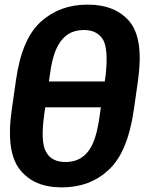

<svg xmlns="http://www.w3.org/2000/svg" viewBox="-20 -797 646 832"><path d="M248 15C329 15 396 -10 451 -61C506 -112 542 -197 560 -322L578 -448C595 -569 583 -652 542 -703C501 -752 440 -777 360 -777C278 -777 212 -752 157 -703C101 -652 66 -569 49 -448L31 -322C13 -197 26 -112 67 -61C108 -10 167 15 248 15ZM264 -95C223 -95 194 -110 179 -140C163 -169 161 -221 171 -296L176 -332H417L412 -296C399 -206 377 -95 264 -95ZM192 -444 196 -472C208 -561 234 -667 343 -667C382 -667 409 -653 426 -626C442 -599 446 -548 438 -472L434 -444Z"/></svg>

Font: Cheyenne Sans
Style: Bold Italic
Weight: 700
Italic angle: -8.13011°
Designer: The Public Sans project authors (U.S. Web Design System), Libre Franklin designed by Pablo Impallari and Rodrigo Fuenzal
Foundry: The Cheyenne Sans Project Authors
Version: Version 2.007